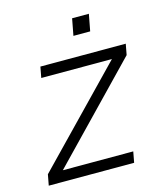

<svg xmlns="http://www.w3.org/2000/svg" viewBox="-102 -742 702 819"><g transform="rotate(-15 249.0 -332.0)"><path d="M12 0H389L398 -48H87L477 -452L486 -500H109L100 -452H412L21 -48ZM279 -590H353L367 -664H293Z"/></g></svg>

Font: Uncut Sans Light Italic
Style: Regular
Weight: 300
Italic angle: -11°
Designer: Kasper Nordkvist
Foundry: UNCUT.wtf
Version: Version 1.304;Glyphs 3.2 (3246)